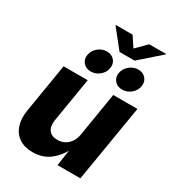

<svg xmlns="http://www.w3.org/2000/svg" viewBox="-217 -1042 1064 1172"><g transform="rotate(30 315.0 -455.5)"><path d="M196.3 7.8Q139.6 7.8 101.6 -17.6Q63.5 -43 48.1 -89.1Q32.7 -135.3 43 -197.3L99.6 -541H269.5L218.3 -230.5Q210.9 -185.1 229.7 -158.9Q248.5 -132.8 290.5 -132.8Q317.9 -132.8 340.6 -144.8Q363.3 -156.7 378.7 -179.4Q394 -202.1 399.4 -234.4L449.7 -541H620.1L530.3 0H369.1L389.2 -137.7H399.4Q368.2 -71.8 318.4 -32Q268.6 7.8 196.3 7.8ZM479.5 -596.2Q445.3 -596.2 425.8 -618.9Q406.2 -641.6 411.6 -673.8Q417 -706.5 444.3 -729.2Q471.7 -752 505.4 -752Q539.1 -752 558.8 -729.2Q578.6 -706.5 572.8 -673.8Q567.9 -641.6 540.5 -618.9Q513.2 -596.2 479.5 -596.2ZM258.3 -596.2Q224.6 -596.2 204.8 -618.9Q185.1 -641.6 190.4 -673.8Q195.8 -706.5 223.1 -729.2Q250.5 -752 284.2 -752Q317.9 -752 337.6 -729.2Q357.4 -706.5 351.6 -673.8Q346.7 -641.6 319.3 -618.9Q292 -596.2 258.3 -596.2ZM367.7 -918.9 414.6 -848.1 484.9 -918.9H604L603.5 -916L457.5 -787.6H351.6L249 -916L249.5 -918.9Z"/></g></svg>

Font: Inter 17pt ExtraBold
Style: Italic
Weight: 800
Italic angle: -9.3988°
Version: Version 4.001;git-66647c0bb